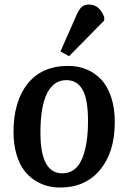

<svg xmlns="http://www.w3.org/2000/svg" viewBox="-20 -817 569 851"><path d="M320.8 -753.9Q330.6 -775.9 342.5 -786.4Q354.5 -796.9 374 -796.9Q420.9 -796.9 441.9 -741.2V-726.1L286.1 -567.9L248 -588.9ZM40 -231.9Q40 -368.2 103 -446.5Q166 -524.9 282.2 -524.9Q325.7 -524.9 362.3 -510Q398.9 -495.1 427.5 -465.6Q456.1 -436 472.4 -387.5Q488.8 -338.9 488.8 -275.9Q488.8 -143.1 423.8 -64.5Q358.9 14.2 246.1 14.2Q216.8 14.2 189 6.8Q161.1 -0.5 133.5 -18.3Q106 -36.1 85.7 -63.5Q65.4 -90.8 52.7 -134Q40 -177.2 40 -231.9ZM255.9 -48.8Q315.4 -48.8 342.8 -111.1Q370.1 -173.3 370.1 -280.8Q370.1 -377 345.9 -419.4Q321.8 -461.9 273.9 -461.9Q218.3 -461.9 188.7 -403.6Q159.2 -345.2 159.2 -229Q159.2 -48.8 255.9 -48.8Z"/></svg>

Font: Literata Book SemiBold
Style: Italic
Weight: 600
Italic angle: -3°
Designer: Latin by Veronika Burian and Jose Scaglione. Greek by Irene Vlachou. Cyrillic by Vera Evstafieva
Foundry: TypeTogether
Version: Version 1.003;PS 001.003;hotconv 1.0.88;makeotf.lib2.5.64775